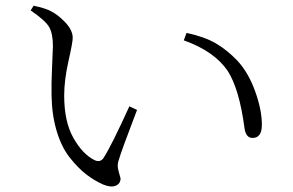

<svg xmlns="http://www.w3.org/2000/svg" viewBox="-20 -699 1040 682"><path d="M163.1 -361.3Q162.1 -401.4 165 -461.9Q168 -522.5 168 -535.2Q168 -579.1 154.8 -602.5Q141.6 -626 88.9 -662.1L99.6 -678.7Q135.7 -670.9 155.3 -662.1Q184.6 -648.4 211.4 -620.1Q238.3 -591.8 238.3 -564.5Q238.3 -548.8 223.1 -481.4Q208 -414.1 208 -359.4Q208 -267.6 240.2 -210Q272.5 -152.3 314.5 -130.9Q335 -120.1 347.7 -137.7Q377 -183.6 439.5 -321.3L466.8 -308.6Q408.2 -155.3 402.3 -131.8Q394.5 -113.3 401.4 -90.3Q408.2 -67.4 408.2 -65.4Q408.2 -46.9 391.6 -39.6Q375 -32.2 347.7 -43Q314.5 -57.6 285.6 -80.1Q256.8 -102.5 227.5 -139.6Q198.2 -176.8 181.2 -233.9Q164.1 -291 163.1 -361.3ZM788.1 -448.2Q740.2 -517.6 632.8 -555.7L642.6 -582Q707 -568.4 747.6 -544.4Q788.1 -520.5 823.2 -483.4Q862.3 -441.4 886.2 -375Q910.2 -308.6 910.2 -255.9Q910.2 -209 877 -209Q853.5 -209 848.6 -243.2Q830.1 -383.8 788.1 -448.2Z"/></svg>

Font: GenYoMin TW TTF Light
Style: Regular
Weight: 300
Version: Version 1.300